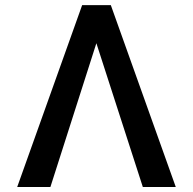

<svg xmlns="http://www.w3.org/2000/svg" viewBox="-20 -748 772 768"><path d="M551.3 0 357.9 -598.6 332.5 -727.5H423.3L683.1 0ZM373 -598.6 181.6 0H48.8L308.6 -727.5H398.9Z"/></svg>

Font: Inter 17pt Medium
Style: Regular
Weight: 500
Version: Version 4.001;git-66647c0bb